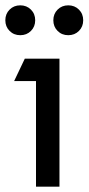

<svg xmlns="http://www.w3.org/2000/svg" viewBox="-33 -700 332 720"><path d="M190 0H102V-396H20L60 -480H190ZM3 -584Q-13 -600 -13 -624Q-13 -648 3 -664Q19 -680 43 -680Q67 -680 83 -664Q99 -648 99 -624Q99 -600 83 -584Q67 -568 43 -568Q19 -568 3 -584ZM183 -584Q167 -600 167 -624Q167 -648 183 -664Q199 -680 223 -680Q247 -680 263 -664Q279 -648 279 -624Q279 -600 263 -584Q247 -568 223 -568Q199 -568 183 -584Z"/></svg>

Font: Baumans
Style: Regular
Weight: 400
Designer: Henadij Zarechnjuk
Foundry: Cyreal (www.cyreal.org)
Version: Version 001.002